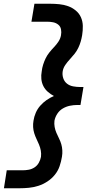

<svg xmlns="http://www.w3.org/2000/svg" viewBox="-20 -853 540 1026"><path d="M84 153H1L16 57H100Q117 57 133.5 54Q150 51 164.5 41.5Q179 32 187.5 16.5Q196 1 199 -15Q201 -32 198 -48.5Q195 -65 188.5 -80.5Q182 -96 175 -110.5Q168 -125 163 -141Q158 -157 157 -174Q156 -191 159 -208Q162 -229 171 -250Q180 -271 195 -288Q210 -305 228.5 -318Q247 -331 268 -340Q251 -349 236 -362Q221 -375 212 -392.5Q203 -410 201 -430.5Q199 -451 203 -472Q205 -490 210.5 -507.5Q216 -525 224 -541.5Q232 -558 244 -573Q256 -588 269 -601.5Q282 -615 292.5 -631Q303 -647 306 -665Q309 -681 306 -696.5Q303 -712 291 -721.5Q279 -731 263.5 -734Q248 -737 232 -737H148L164 -833H248Q272 -833 297 -830.5Q322 -828 344 -820Q366 -812 384.5 -797Q403 -782 412.5 -760.5Q422 -739 422.5 -714.5Q423 -690 419 -665Q416 -647 411 -630Q406 -613 398 -596.5Q390 -580 378.5 -565.5Q367 -551 354 -537Q340 -522 329 -506Q318 -490 315 -472Q312 -453 318 -435Q324 -417 338 -406Q352 -395 371 -391.5Q390 -388 409 -388H426L410 -292H393Q374 -292 354 -288Q334 -284 316 -273.5Q298 -263 286.5 -245.5Q275 -228 271 -208Q269 -191 272 -174.5Q275 -158 281.5 -143Q288 -128 295.5 -113Q303 -98 307.5 -82.5Q312 -67 313 -49.5Q314 -32 311 -15Q307 10 298.5 35Q290 60 273 81Q256 102 233 117Q210 132 185 140Q160 148 134.5 150.5Q109 153 84 153Z"/></svg>

Font: Iosevka Gothic
Style: Bold Italic
Weight: 700
Italic angle: -9°
Monospace: yes
Designer: Belleve Invis
Foundry: Belleve Invis
Version: Version 15.5.1; ttfautohint (v1.8.4)